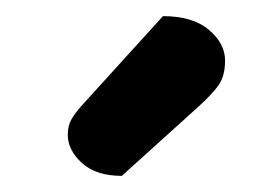

<svg xmlns="http://www.w3.org/2000/svg" viewBox="-20 -740 338 238"><path d="M182 -720Q219 -720 239 -703Q259 -686 259 -665Q259 -646 251 -634.5Q243 -623 224 -606L131 -522Q99 -522 81.5 -538Q64 -554 64 -573Q64 -584 68.5 -592Q73 -600 83 -611Z"/></svg>

Font: Baloo Paaji 2 SemiBold
Style: Regular
Weight: 600
Designer: Shuchita Grover, Noopur Datye and Ek Type
Foundry: Ek Type
Version: Version 1.640;hotconv 1.0.111;makeotfexe 2.5.65597; ttfautoh